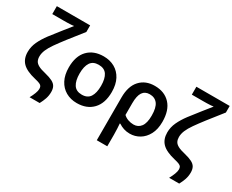

<svg xmlns="http://www.w3.org/2000/svg" viewBox="-133 -1258 2418 1997"><g transform="rotate(30 1076.0 -260.0)"><path d="M302 202Q322 166 334.5 133Q347 100 347 78Q347 58 340.5 46Q334 34 314.5 25.5Q295 17 256 8Q145 -18 97 -66.5Q49 -115 49 -197Q49 -260 76.5 -319Q104 -378 149.5 -438.5Q195 -499 250 -567L333 -671Q324 -669 301.5 -667.5Q279 -666 253.5 -665.5Q228 -665 207 -665H74V-760H474V-681L336 -506Q282 -436 247 -386Q212 -336 195 -295.5Q178 -255 178 -217Q178 -186 189.5 -163.5Q201 -141 231.5 -124.5Q262 -108 319 -95Q376 -81 409 -64Q442 -47 456 -21.5Q470 4 470 43Q470 87 457 125Q444 163 423 202Z M1016 -272Q1016 -137 946 -63.5Q876 10 756 10Q682 10 624 -23Q566 -56 533 -119Q500 -182 500 -272Q500 -407 569.5 -479.5Q639 -552 759 -552Q834 -552 892 -519.5Q950 -487 983 -424.5Q1016 -362 1016 -272ZM629 -272Q629 -186 659.5 -139Q690 -92 758 -92Q826 -92 856.5 -139Q887 -186 887 -272Q887 -358 856.5 -404Q826 -450 757 -450Q690 -450 659.5 -404Q629 -358 629 -272Z M1131 240V-274Q1131 -409 1196.5 -480.5Q1262 -552 1373 -552Q1490 -552 1558.5 -478.5Q1627 -405 1627 -266Q1627 -177 1594.5 -115.5Q1562 -54 1508.5 -22Q1455 10 1392 10Q1353 10 1319.5 -1Q1286 -12 1258 -31H1251Q1253 -10 1255 27.5Q1257 65 1257 101V240ZM1379 -92Q1434 -92 1466 -134.5Q1498 -177 1498 -266Q1498 -363 1465 -406.5Q1432 -450 1370 -450Q1314 -450 1286 -408.5Q1258 -367 1258 -278V-137Q1281 -115 1313 -103.5Q1345 -92 1379 -92Z M1978 202Q1998 166 2010.5 133Q2023 100 2023 78Q2023 58 2016.5 46Q2010 34 1990.5 25.5Q1971 17 1932 8Q1821 -18 1773 -66.5Q1725 -115 1725 -197Q1725 -260 1752.5 -319Q1780 -378 1825.5 -438.5Q1871 -499 1926 -567L2009 -671Q2000 -669 1977.5 -667.5Q1955 -666 1929.5 -665.5Q1904 -665 1883 -665H1750V-760H2150V-681L2012 -506Q1958 -436 1923 -386Q1888 -336 1871 -295.5Q1854 -255 1854 -217Q1854 -186 1865.5 -163.5Q1877 -141 1907.5 -124.5Q1938 -108 1995 -95Q2052 -81 2085 -64Q2118 -47 2132 -21.5Q2146 4 2146 43Q2146 87 2133 125Q2120 163 2099 202Z"/></g></svg>

Font: Noto Sans SemiBold
Style: Regular
Weight: 600
Designer: Monotype Design Team
Foundry: Monotype Imaging Inc.
Version: Version 2.007